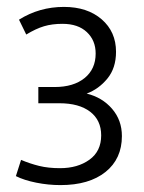

<svg xmlns="http://www.w3.org/2000/svg" viewBox="-20 -530 417 556"><path d="M165 -510Q233 -510 274.5 -474Q316 -438 316 -380Q316 -333 291 -302.5Q266 -272 231 -259Q276 -248 304.5 -215Q333 -182 333 -136Q333 -70 285.5 -32Q238 6 155 6Q120 6 85 -1Q50 -8 26 -20L41 -67Q67 -56 93.5 -49.5Q120 -43 154 -43Q205 -43 239 -67.5Q273 -92 273 -138Q273 -182 241 -206.5Q209 -231 152 -231H91V-278H138Q193 -278 225 -304Q257 -330 257 -375Q257 -413 231.5 -437Q206 -461 161 -461Q131 -461 107.5 -454Q84 -447 56 -430L35 -473Q94 -510 165 -510Z"/></svg>

Font: Mukta Malar Light
Style: Regular
Weight: 300
Designer: Aadarsh Rajan, Girish Dalvi, Yashodeep Gholap
Foundry: Ek Type
Version: Version 2.538;PS 1.000;hotconv 16.6.51;makeotf.lib2.5.65220;